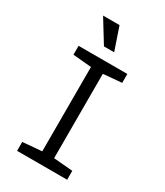

<svg xmlns="http://www.w3.org/2000/svg" viewBox="-203 -904 845 986"><g transform="rotate(30 219.0 -411.0)"><path d="M70.3 -52.7 183.6 -62.5V-562.5L74.2 -572.3V-625H363.3V-572.3L253.9 -562.5V-62.5L367.2 -52.7V0H70.3ZM188.5 -687.5 105.5 -822.3H203.1L249 -687.5Z"/></g></svg>

Font: Sudo Variable
Style: Regular
Weight: 400
Monospace: yes
Designer: Jens Kutilek
Foundry: Jens Kutilek
Version: Version 0.040